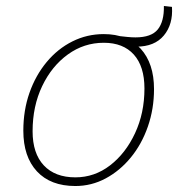

<svg xmlns="http://www.w3.org/2000/svg" viewBox="-20 -615 595 642"><path d="M327 -501Q406 -501 450.5 -452Q495 -403 495 -317Q495 -251 474.5 -192Q454 -133 417.5 -88.5Q381 -44 333.5 -18.5Q286 7 232 7Q149 7 103.5 -42Q58 -91 58 -178Q58 -246 78.5 -304.5Q99 -363 136 -407.5Q173 -452 222 -476.5Q271 -501 327 -501ZM232 -22Q296 -22 348 -62Q400 -102 431.5 -169.5Q463 -237 463 -319Q463 -393 427.5 -432.5Q392 -472 327 -472Q261 -472 207 -433Q153 -394 121 -327Q89 -260 89 -176Q89 -102 126.5 -62Q164 -22 232 -22ZM433 -490Q486 -490 507.5 -516.5Q529 -543 528 -595L555 -592Q559 -534 528 -496.5Q497 -459 436 -459H406L373 -495Q391 -493 405.5 -491.5Q420 -490 433 -490Z"/></svg>

Font: Livvic Thin
Style: Italic
Weight: 250
Italic angle: -10°
Designer: Jacques Le Bailly, Baron von Fonthausen
Version: Version 1.001; ttfautohint (v1.8.2)